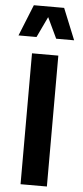

<svg xmlns="http://www.w3.org/2000/svg" viewBox="-63 -1002 448 1036"><g transform="rotate(5 161.0 -484.0)"><path d="M232.4 0H89.8V-709H232.4ZM310.1 -798.8H212.9L159.7 -911.1L106.4 -798.8H8.8L77.1 -968.3H241.2Z"/></g></svg>

Font: Estedad-FD Bold
Style: Regular
Weight: 700
Designer: Amin Abedi
Version: Version 7.3